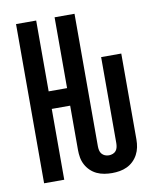

<svg xmlns="http://www.w3.org/2000/svg" viewBox="-84 -800 715 873"><g transform="rotate(-10 274.0 -363.5)"><path d="M363 8Q345 8 327 5Q309 2 293 -5.5Q277 -13 264 -25.5Q251 -38 242.5 -54Q234 -70 231 -87.5Q228 -105 228 -123V-327H143V0H50V-735H143V-408H228V-735H320V-123Q320 -114 322 -104.5Q324 -95 330 -88Q336 -81 344.5 -77.5Q353 -74 363 -74Q372 -74 381 -77.5Q390 -81 395.5 -88Q401 -95 403 -104.5Q405 -114 405 -123V-520H498V-123Q498 -105 494.5 -87.5Q491 -70 482.5 -54Q474 -38 461 -25.5Q448 -13 432 -5.5Q416 2 398.5 5Q381 8 363 8Z"/></g></svg>

Font: Iosevka Semi-Condensed Medium
Style: Regular
Weight: 500
Monospace: yes
Designer: Belleve Invis
Foundry: Belleve Invis
Version: Version 27.3.5